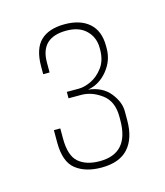

<svg xmlns="http://www.w3.org/2000/svg" viewBox="-66 -648 399 463"><g transform="rotate(-15 133.5 -416.5)"><path d="M133 -238Q93 -238 69 -257Q45 -276 45 -324V-355H61V-330Q61 -287 80 -270.5Q99 -254 133 -254Q206 -254 206 -337V-346Q206 -384 181.5 -402Q157 -420 131 -420H99V-436H129Q143 -436 160 -444Q177 -452 190 -469.5Q203 -487 203 -514V-518Q203 -544 185.5 -561.5Q168 -579 136 -579Q71 -579 71 -517V-492H55V-511Q55 -555 75.5 -575Q96 -595 136 -595Q175 -595 197 -575.5Q219 -556 219 -519V-512Q219 -482 199 -457.5Q179 -433 150 -428Q185 -424 203.5 -401Q222 -378 222 -355V-332Q222 -287 200 -262.5Q178 -238 133 -238Z"/></g></svg>

Font: Alumni Sans Pinstripe
Style: Regular
Weight: 400
Designer: Robert E. Leuschke
Foundry: Robert E. Leuschke
Version: Version 1.010; ttfautohint (v1.8.4.7-5d5b)